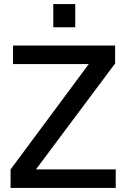

<svg xmlns="http://www.w3.org/2000/svg" viewBox="-20 -924 624 944"><path d="M32 0V-91L441 -642L457 -609H44V-700H546V-612L132 -58L117 -91H549V0ZM242 -790V-904H350V-790Z"/></svg>

Font: SUSE Medium
Style: Regular
Weight: 500
Designer: Rene Bieder
Foundry: SUSE
Version: Version 1.000